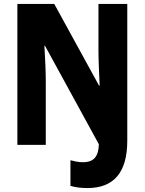

<svg xmlns="http://www.w3.org/2000/svg" viewBox="-20 -734 733 973"><path d="M423 219Q374 219 337 208V78Q351 82 367 85Q383 88 401 88Q442 88 461 65.5Q480 43 481 -3L208 -502H205Q208 -453 210 -404.5Q212 -356 212 -320V0H68V-714H255L482 -300H485Q483 -346 481 -394Q479 -442 479 -477V-714H625V-21Q625 219 423 219Z"/></svg>

Font: Noto Sans Arabic Cond ExtBd
Style: Regular
Weight: 800
Width: 3
Designer: Monotype Design Team, Nadine Chahine, Nizar Qandah and Khaled Hosny
Foundry: Monotype Imaging Inc.
Version: Version 2.012; ttfautohint (v1.8.4.7-5d5b)